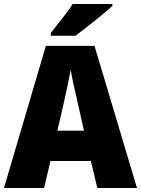

<svg xmlns="http://www.w3.org/2000/svg" viewBox="-20 -1040 710 967"><path d="M546 -1010V-1020H346C318 -975 269 -917 236 -874V-860H360C413 -899 506 -973 546 -1010ZM470 -93H670L456 -809H211L0 -93H202L234 -229H438ZM373 -515 403 -382H269L300 -516C311 -565 328 -643 336 -688C343 -643 363 -559 373 -515Z"/></svg>

Font: Noto Sans Kannada UI SemiCondensed Black
Style: Regular
Weight: 900
Width: 4
Designer: Jelle Bosma - Monotype Design Team
Foundry: Monotype Imaging Inc.
Version: Version 2.005